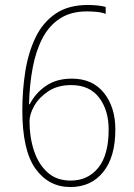

<svg xmlns="http://www.w3.org/2000/svg" viewBox="-20 -744 540 774"><path d="M264 10Q176 10 123 -64Q70 -138 70 -299Q70 -380 82 -456Q94 -532 123 -592.5Q152 -653 203.5 -688.5Q255 -724 335 -724Q352 -724 372.5 -722Q393 -720 406 -716V-688Q391 -694 371 -696Q351 -698 330 -698Q266 -698 222 -669.5Q178 -641 151.5 -590.5Q125 -540 112 -472Q99 -404 97 -324H100Q123 -369 165.5 -398Q208 -427 270 -427Q353 -427 399 -369.5Q445 -312 445 -222Q445 -111 396 -50.5Q347 10 264 10ZM265 -16Q334 -16 376 -67.5Q418 -119 418 -222Q418 -300 379.5 -350.5Q341 -401 267 -401Q213 -401 175.5 -376.5Q138 -352 118.5 -318Q99 -284 99 -255Q99 -191 117 -136.5Q135 -82 171.5 -49Q208 -16 265 -16Z"/></svg>

Font: Noto Sans Devanagari UI SemiCondensed Thin
Style: Regular
Weight: 100
Width: 4
Designer: Jelle Bosma - Monotype Design Team
Foundry: Monotype Imaging Inc.
Version: Version 2.004